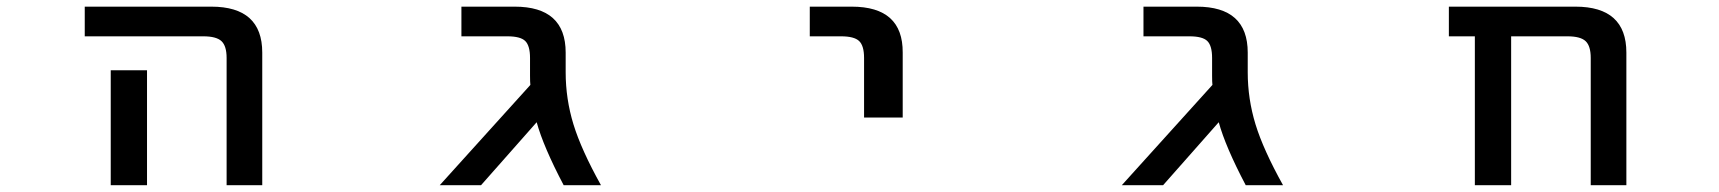

<svg xmlns="http://www.w3.org/2000/svg" viewBox="-20 -542 5040 563"><path d="M228.5 -435.5V-522.5H599.6Q749 -522.5 749 -387.7V1H644.5V-372.1Q644.5 -407.2 629.4 -421.4Q614.3 -435.5 576.2 -435.5ZM411.1 -335.9V-101.6V1H304.7V-101.6V-335.9Z M1638.7 -330.1Q1638.7 -252 1661.6 -177.2Q1684.6 -102.5 1742.2 1H1632.8Q1573.2 -112.3 1553.7 -183.6L1390.6 1H1269.5L1535.2 -293Q1534.2 -300.8 1534.2 -320.3V-372.1Q1534.2 -408.2 1520 -421.9Q1505.9 -435.5 1467.8 -435.5H1333V-522.5H1489.3Q1638.7 -522.5 1638.7 -387.7Z M2354.5 -435.5V-522.5H2477.5Q2627.9 -522.5 2627 -387.7V-197.3H2513.7V-372.1Q2513.7 -408.2 2499 -421.9Q2484.4 -435.5 2446.3 -435.5Z M3638.7 -330.1Q3638.7 -252 3661.6 -177.2Q3684.6 -102.5 3742.2 1H3632.8Q3573.2 -112.3 3553.7 -183.6L3390.6 1H3269.5L3535.2 -293Q3534.2 -300.8 3534.2 -320.3V-372.1Q3534.2 -408.2 3520 -421.9Q3505.9 -435.5 3467.8 -435.5H3333V-522.5H3489.3Q3638.7 -522.5 3638.7 -387.7Z M4644.5 -372.1Q4644.5 -407.2 4629.4 -421.4Q4614.3 -435.5 4576.2 -435.5H4411.1V1H4304.7V-435.5H4228.5V-522.5H4599.6Q4749 -522.5 4749 -387.7V1H4644.5Z"/></svg>

Font: GenEi Gothic M SemiBold
Style: Regular
Weight: 500
Designer: o_tamon (Modified); [Source Han Sans]
Ryoko NISHIZUKA  (kana & ideographs); Paul D. Hunt (Latin, Greek & Cyrillic); Wenl
Version: Version 1.1a;Original Version 1.004